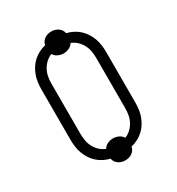

<svg xmlns="http://www.w3.org/2000/svg" viewBox="-196 -906 992 1078"><g transform="rotate(-30 300.0 -367.5)"><path d="M300 50Q288 50 277 47Q266 44 256.5 37.5Q247 31 240.5 21.5Q234 12 232 0Q210 -5 189.5 -15.5Q169 -26 152.5 -41Q136 -56 123.5 -75.5Q111 -95 103.5 -116Q96 -137 93 -159.5Q90 -182 90 -205V-530Q90 -553 93 -575.5Q96 -598 103.5 -619Q111 -640 123.5 -659.5Q136 -679 152.5 -694Q169 -709 189.5 -719.5Q210 -730 232 -735Q234 -747 240.5 -756.5Q247 -766 256.5 -772.5Q266 -779 277 -782Q288 -785 300 -785Q312 -785 323 -782Q334 -779 343.5 -772.5Q353 -766 359.5 -756.5Q366 -747 368 -735Q390 -730 410.5 -719.5Q431 -709 447.5 -694Q464 -679 476.5 -659.5Q489 -640 496.5 -619Q504 -598 507 -575.5Q510 -553 510 -530V-205Q510 -182 507 -159.5Q504 -137 496.5 -116Q489 -95 476.5 -75.5Q464 -56 447.5 -41Q431 -26 410.5 -15.5Q390 -5 368 0Q366 12 359.5 21.5Q353 31 343.5 37.5Q334 44 323 47Q312 50 300 50ZM238 -60Q247 -76 264.5 -84Q282 -92 300 -92Q318 -92 335.5 -84Q353 -76 362 -60Q383 -68 399.5 -83.5Q416 -99 426.5 -118.5Q437 -138 441 -160Q445 -182 445 -205V-530Q445 -553 441 -575Q437 -597 426.5 -616.5Q416 -636 399.5 -651.5Q383 -667 362 -675Q353 -659 335.5 -651Q318 -643 300 -643Q282 -643 264.5 -651Q247 -659 238 -675Q217 -667 200.5 -651.5Q184 -636 173.5 -616.5Q163 -597 159 -575Q155 -553 155 -530V-205Q155 -182 159 -160Q163 -138 173.5 -118.5Q184 -99 200.5 -83.5Q217 -68 238 -60Z"/></g></svg>

Font: Iosevka Etoile Light
Style: Regular
Weight: 300
Designer: Belleve Invis
Foundry: Belleve Invis
Version: Version 25.0.1; ttfautohint (v1.8.4)